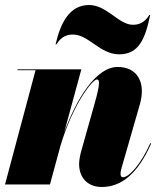

<svg xmlns="http://www.w3.org/2000/svg" viewBox="-20 -737 624 767"><path d="M271.5 -599C334 -599 379 -520 456 -520C535 -520 560 -582 580 -677H576.5C556.5 -645 533.5 -638 510.5 -638C455 -638 406 -717 336 -717C257 -717 222 -645 202 -560H205.5C225.5 -592 248.5 -599 271.5 -599ZM122 -456.5 0 0H179.5L222 -156C271 -320 349 -419.5 367 -419.5C378 -419.5 381 -405 359 -327L305.5 -137C300.5 -120.5 296 -97.5 296 -82C296 -29 328.5 10 386.5 10C461 10 528.5 -38 584 -164L580.5 -165C542 -79.5 495.5 -29 471.5 -29C465 -29 461.5 -32.5 461.5 -44C461.5 -49 463.5 -59 465 -64L538.5 -319.5C564.5 -409.5 527 -469.5 450 -469.5C362.5 -469.5 284.5 -339.5 236.5 -208.5L305 -460H50V-456.5Z"/></svg>

Font: Bodoni* 48pt Fatface
Style: Italic
Weight: 900
Italic angle: -13°
Version: Version 2.3